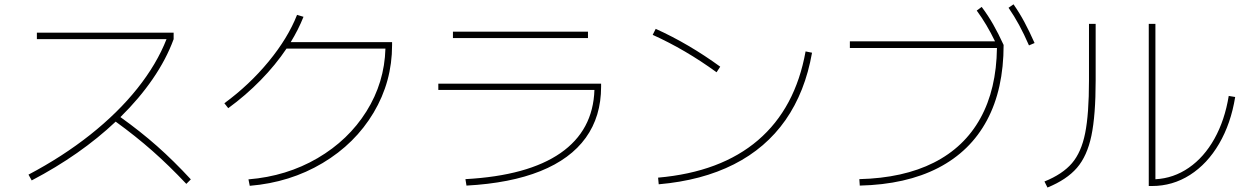

<svg xmlns="http://www.w3.org/2000/svg" viewBox="-20 -838 5665 872"><path d="M736.3 -660.2H147.5V-689.5H768.6V-660.2Q735.4 -569.3 673.8 -479.7Q612.3 -390.1 526.9 -306.2Q617.2 -241.7 693.1 -174.6Q769 -107.4 846.7 -23.4L826.2 -2.9Q748 -85.9 672.1 -152.8Q596.2 -219.7 505.4 -285.6Q345.7 -134.8 124 -18.6L109.4 -44.9Q264.2 -126.5 389.9 -226.1Q515.6 -325.7 603.8 -436.3Q691.9 -546.9 736.3 -660.2Z M1730.5 -617.2H1281.2Q1231.4 -543 1163.8 -473.9Q1096.2 -404.8 1016.6 -346.7L999 -369.1Q1112.8 -452.6 1200.2 -558.8Q1287.6 -665 1329.1 -770.5L1358.4 -761.7Q1335 -703.1 1300.3 -646.5H1760.7V-632.8Q1760.7 -467.3 1676.8 -326.4Q1592.8 -185.5 1445.1 -97.4Q1297.4 -9.3 1114.3 5.9L1108.4 -23.4Q1281.7 -37.6 1422.1 -119.6Q1562.5 -201.7 1644.3 -332.3Q1726.1 -462.9 1730.5 -617.2Z M2679.7 -429.7H1970.7V-458H2710V-444.3Q2710 -309.1 2640.4 -212.4Q2570.8 -115.7 2434.3 -60.8Q2297.9 -5.9 2098.6 4.9L2093.8 -24.4Q2377.4 -40 2525.6 -142.8Q2673.8 -245.6 2679.7 -429.7ZM2037.1 -694.3H2650.4V-665H2037.1Z M3638.7 -604.5 3668 -598.6Q3636.7 -420.4 3547.4 -292.7Q3458 -165 3313 -91.6Q3168 -18.1 2971.7 -1L2968.8 -31.2Q3253.4 -56.2 3422.9 -201.4Q3592.3 -346.7 3638.7 -604.5ZM2944.3 -679.7 2958 -707Q3107.4 -639.6 3251 -535.2L3234.4 -509.8Q3092.8 -612.8 2944.3 -679.7Z M4507.8 -620.1H3839.8V-650.4H4499Q4461.9 -727.5 4416 -790L4438.5 -806.6Q4467.3 -768.1 4490.7 -727.1Q4514.2 -686 4538.1 -633.8Q4538.1 -433.1 4462.6 -292Q4387.2 -150.9 4241 -75.4Q4094.7 0 3884.8 4.9L3882.8 -24.4Q4082.5 -29.3 4221.2 -99.4Q4359.9 -169.4 4432.6 -301Q4505.4 -432.6 4507.8 -620.1ZM4560.5 -802.7 4583 -818.4Q4610.4 -779.3 4632.8 -737.3Q4655.3 -695.3 4678.7 -642.6L4653.3 -631.8Q4630.4 -684.1 4608.4 -724.6Q4586.4 -765.1 4560.5 -802.7Z M5197.3 -729.5H5227.5V-23.9Q5310.1 -28.3 5379.4 -76.2Q5448.7 -124 5495.6 -208Q5542.5 -292 5560.5 -402.3L5589.8 -397.5Q5570.3 -276.9 5516.8 -185.3Q5463.4 -93.8 5384.5 -43.5Q5305.7 6.8 5211.9 6.8H5197.3ZM4925.8 -472.7V-729.5H4956.1V-472.7Q4956.1 -314 4936.8 -221.7Q4917.5 -129.4 4871.1 -75.7Q4824.7 -22 4737.3 13.7L4723.6 -13.7Q4805.7 -46.9 4848.4 -96.7Q4891.1 -146.5 4908.4 -233.2Q4925.8 -319.8 4925.8 -472.7Z"/></svg>

Font: Pretendard JP Thin
Style: Regular
Weight: 100
Designer: Base glyphs from Inter by Rasmus Andersson; Hangeul glyphs from Noto Sans CJK(Source Han Sans) by Jang Soo-young and Kan
Foundry: Kil Hyung-jin
Version: Version 1.309